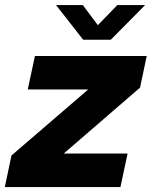

<svg xmlns="http://www.w3.org/2000/svg" viewBox="-48 -758 615 778"><path d="M469 -136 440 0H-28.5L-1.5 -128L309.5 -395.5H64.5L93.5 -531H546.5L519.5 -403L210.5 -136ZM179 -737.5H287.5L348.5 -656L427.5 -737.5H540L401 -597H289Z"/></svg>

Font: Epilogue ExtraBold
Style: Italic
Weight: 800
Italic angle: -12°
Designer: Tyler Finck
Foundry: Etcetera Type Co
Version: Version 2.111; ttfautohint (v1.8.3)